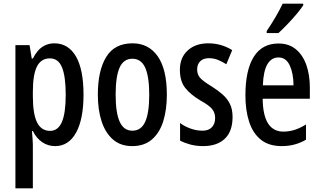

<svg xmlns="http://www.w3.org/2000/svg" viewBox="-20 -852 1745 1046"><path d="M276 -616Q352 -616 393.5 -545Q435 -474 435 -336Q435 -203 394.5 -129.5Q354 -56 280 -56Q242 -56 210.5 -77Q179 -98 159 -138H154Q156 -114 157.5 -95Q159 -76 159 -63V174H64V-606H141L153 -533H159Q182 -578 211 -597Q240 -616 276 -616ZM252 -534Q204 -534 181.5 -490Q159 -446 159 -352V-329Q159 -231 182 -185Q205 -139 253 -139Q296 -139 317 -187Q338 -235 338 -335Q338 -435 318 -484.5Q298 -534 252 -534Z M889 -336Q889 -255 869.5 -192Q850 -129 808 -92.5Q766 -56 700 -56Q637 -56 595.5 -92Q554 -128 533.5 -191Q513 -254 513 -336Q513 -467 558.5 -541.5Q604 -616 702 -616Q790 -616 839.5 -545Q889 -474 889 -336ZM610 -336Q610 -238 632 -189Q654 -140 701 -140Q749 -140 771 -188.5Q793 -237 793 -336Q793 -435 771 -483.5Q749 -532 701 -532Q653 -532 631.5 -483.5Q610 -435 610 -336Z M1247 -215Q1247 -136 1204.5 -96Q1162 -56 1087 -56Q1049 -56 1017.5 -64.5Q986 -73 961 -86V-182Q984 -164 1017 -152Q1050 -140 1084 -140Q1116 -140 1134 -158.5Q1152 -177 1152 -209Q1152 -237 1136 -257.5Q1120 -278 1071 -305Q1019 -336 989.5 -372.5Q960 -409 960 -472Q960 -538 1002.5 -577Q1045 -616 1115 -616Q1185 -616 1245 -579L1213 -502Q1191 -516 1168 -525.5Q1145 -535 1118 -535Q1088 -535 1071 -518.5Q1054 -502 1054 -474Q1054 -446 1070.5 -427.5Q1087 -409 1135 -380Q1168 -359 1193 -337Q1218 -315 1232.5 -286Q1247 -257 1247 -215Z M1497 -615Q1554 -615 1592 -583.5Q1630 -552 1649 -498Q1668 -444 1668 -375V-314H1411Q1413 -135 1524 -135Q1555 -135 1585 -144.5Q1615 -154 1647 -174V-91Q1588 -56 1515 -56Q1444 -56 1400.5 -91.5Q1357 -127 1337 -189.5Q1317 -252 1317 -332Q1317 -470 1362.5 -542.5Q1408 -615 1497 -615ZM1497 -539Q1459 -539 1437 -502.5Q1415 -466 1412 -387H1579Q1579 -450 1559 -494.5Q1539 -539 1497 -539ZM1632 -823Q1619 -803 1595 -774.5Q1571 -746 1544.5 -718.5Q1518 -691 1497 -672H1433V-683Q1487 -763 1520 -832H1632Z"/></svg>

Font: Noto Sans Malayalam UI ExtraCondensed Medium
Style: Regular
Weight: 500
Width: 2
Designer: Jelle Bosma - Monotype Design Team
Foundry: Monotype Imaging Inc.
Version: Version 2.104; ttfautohint (v1.8.4.7-5d5b)